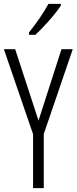

<svg xmlns="http://www.w3.org/2000/svg" viewBox="-20 -1060 394 987"><path d="M293 -1032V-1040H229C202 -991 171 -946 129 -893V-881H162C202 -918 264 -986 293 -1032ZM178 -440 58 -807H0L150 -370V-93H205V-371L354 -807H296Z"/></svg>

Font: Noto Sans Kannada UI ExtraCondensed Light
Style: Regular
Weight: 300
Width: 2
Designer: Jelle Bosma - Monotype Design Team
Foundry: Monotype Imaging Inc.
Version: Version 2.005